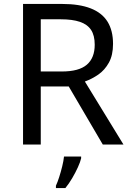

<svg xmlns="http://www.w3.org/2000/svg" viewBox="-20 -734 662 975"><path d="M294 -714Q383 -714 440.5 -691.5Q498 -669 526 -624Q554 -579 554 -511Q554 -454 533 -416Q512 -378 479.5 -355.5Q447 -333 411 -320L607 0H502L329 -295H187V0H97V-714ZM289 -636H187V-371H294Q381 -371 421 -405.5Q461 -440 461 -507Q461 -554 442.5 -582Q424 -610 386 -623Q348 -636 289 -636ZM392 70Q388 88 375.5 115.5Q363 143 346.5 171Q330 199 312 221H264V209Q272 192 280.5 165.5Q289 139 296 110.5Q303 82 305 61H392Z"/></svg>

Font: Noto Sans Tamil
Style: Regular
Weight: 400
Designer: Jelle Bosma - Monotype Design Team
Foundry: Monotype Imaging Inc.
Version: Version 2.003